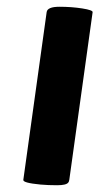

<svg xmlns="http://www.w3.org/2000/svg" viewBox="-20 -532 294 568"><path d="M118 -496Q120 -512 156 -512Q192 -512 223.5 -507Q255 -502 254 -496L185 0Q184 6 182 8Q176 16 149 16Q122 16 100 14Q47 9 49 0Z"/></svg>

Font: Chau Philomene One
Style: Italic
Weight: 400
Designer: Vicente Lamonaca
Foundry: TipoType
Version: Version 1.002